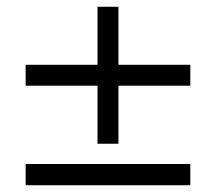

<svg xmlns="http://www.w3.org/2000/svg" viewBox="-20 -549 640 569"><path d="M331 -357H544V-295H331V-123H269V-295H56V-357H269V-529H331ZM56 0V-63H544V0Z"/></svg>

Font: wassup Sans
Style: Regular
Weight: 400
Version: Version 2.001